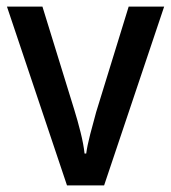

<svg xmlns="http://www.w3.org/2000/svg" viewBox="-20 -559 517 579"><path d="M182 0 1 -539H108L204 -228Q214 -196 223 -160Q232 -124 235 -96H240Q243 -119 252 -154Q261 -189 270 -221L368 -539H475L294 0Z"/></svg>

Font: Noto Sans Gujarati UI SemiCondensed Medium
Style: Regular
Weight: 500
Width: 4
Designer: Jelle Bosma - Monotype Design Team, Universal Thirst
Foundry: Monotype Imaging Inc.
Version: Version 2.106; ttfautohint (v1.8.4.7-5d5b)